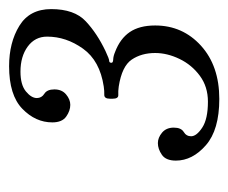

<svg xmlns="http://www.w3.org/2000/svg" viewBox="-60 -893 502 422"><g transform="rotate(-90 191.0 -682.0)"><path d="M49 -546.5Q49 -568.5 61.8 -577.2Q74.5 -586 87.5 -586Q99.5 -586 110.5 -576.8Q121.5 -567.5 121.5 -551Q121.5 -535 112 -529.2Q102.5 -523.5 102.5 -513Q102.5 -501 121.5 -488.5Q140.5 -476 178.5 -476Q211.5 -476 235.5 -493.8Q259.5 -511.5 272.5 -538.5Q285.5 -565.5 285.5 -592Q285.5 -622 271 -643.5Q256.5 -665 212 -672Q201.5 -673.5 193.2 -673Q185 -672.5 185 -685.5V-691Q185 -704 193.5 -703.8Q202 -703.5 212 -705Q268.5 -713.5 295 -750.5Q321.5 -787.5 321.5 -829.5Q321.5 -856 299.8 -872Q278 -888 244.5 -888Q215.5 -888 201 -876Q186.5 -864 186.5 -852Q186.5 -841.5 196 -835.5Q205.5 -829.5 205.5 -813.5Q205.5 -797 194.5 -787.8Q183.5 -778.5 171.5 -778.5Q158.5 -778.5 145.8 -787.5Q133 -796.5 133 -818Q133 -855 163 -884Q193 -913 256.5 -913Q308.5 -913 345.2 -890.5Q382 -868 382 -820.5Q382 -769.5 355.2 -744.5Q328.5 -719.5 289.5 -701Q272.5 -693 268.2 -693Q264 -693 264 -688Q264 -684.5 271.2 -684.2Q278.5 -684 288 -680Q317 -669 331.5 -647.8Q346 -626.5 346 -592Q346 -531.5 301.5 -491.2Q257 -451 184.5 -451Q116.5 -451 82.8 -480.5Q49 -510 49 -546.5Z"/></g></svg>

Font: Besley* Narrow
Style: Italic
Weight: 400
Width: 4
Italic angle: -13°
Designer: Owen Earl
Foundry: indestructible type*
Version: Version 3.000; ttfautohint (v1.8.3)